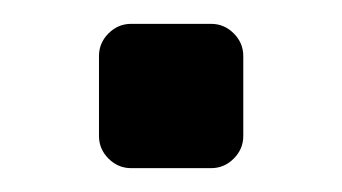

<svg xmlns="http://www.w3.org/2000/svg" viewBox="-20 -141 287 161"><path d="M184 -94V-27Q184 -16 176 -8Q168 0 157 0H90Q79 0 71 -8Q63 -16 63 -27V-94Q63 -105 71 -113Q79 -121 90 -121H157Q168 -121 176 -113Q184 -105 184 -94Z"/></svg>

Font: Rubik
Style: Regular
Weight: 400
Designer: Hubert & Fischer
Foundry: Hubert & Fischer
Version: Version 1.100